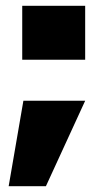

<svg xmlns="http://www.w3.org/2000/svg" viewBox="-20 -535 386 665"><path d="M57 -328V-515H275V-328ZM10 110 61 -186H275L139 110Z"/></svg>

Font: Tomorrow ExtraBold
Style: Regular
Weight: 800
Designer: Tony de Marco, Monica Rizzolli
Foundry: Just in Type
Version: Version 2.002